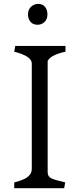

<svg xmlns="http://www.w3.org/2000/svg" viewBox="-20 -992 420 1012"><path d="M147.5 -101.8V-656.5Q147.5 -678 122.5 -693.5Q97.5 -709 55 -719.5L60.5 -750H325.2V-719.5Q289.2 -712 264.8 -699.9Q240.2 -687.8 231.2 -670.8V-84.5Q231.2 -61.8 250 -52.5Q268.8 -43.2 318 -32L323.8 -30.5L318.2 0H55V-30.5Q84.2 -38 103.9 -46.6Q123.5 -55.2 135.5 -68.9Q147.5 -82.5 147.5 -101.8ZM230 -916.5Q230 -940.2 217.2 -955.9Q204.5 -971.5 181.5 -971.5Q159.5 -971.5 143.5 -956.2Q127.5 -941 127.5 -916.5Q127.5 -892.8 140.6 -877.1Q153.8 -861.5 178.2 -861.5Q199.5 -861.5 214.8 -876.2Q230 -891 230 -916.5Z"/></svg>

Font: TMT Limkin
Style: Regular
Weight: 400
Designer: Gabriel Drozdov
Version: Version 1.000;Glyphs 3.1.2 (3151)